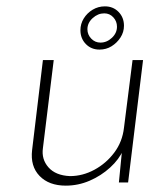

<svg xmlns="http://www.w3.org/2000/svg" viewBox="-20 -574 514 604"><path d="M233 -479Q233 -499 243.5 -516Q254 -533 271.5 -543.5Q289 -554 310 -554Q336 -554 353 -536.5Q370 -519 370 -493Q370 -473 359 -456Q348 -439 331 -428.5Q314 -418 293 -418Q267 -418 250 -435.5Q233 -453 233 -479ZM255 -482Q255 -465 267 -452.5Q279 -440 296 -440Q316 -440 332 -455Q348 -470 348 -490Q348 -507 336.5 -519.5Q325 -532 308 -532Q288 -532 271.5 -517Q255 -502 255 -482ZM187 10Q134 10 104.5 -20.5Q75 -51 81 -102L115 -385H149L115 -108Q110 -73 132.5 -47.5Q155 -22 200 -20Q240 -20 277 -40Q314 -60 339.5 -94Q365 -128 370 -172L397 -385H430L383 0H354L365 -112L368 -103Q355 -73 326.5 -47Q298 -21 262 -5.5Q226 10 187 10Z"/></svg>

Font: Josefin Sans ExtraLight
Style: Italic
Weight: 250
Italic angle: -7°
Designer: Santiago Orozco
Foundry: Typemade
Version: Version 2.000